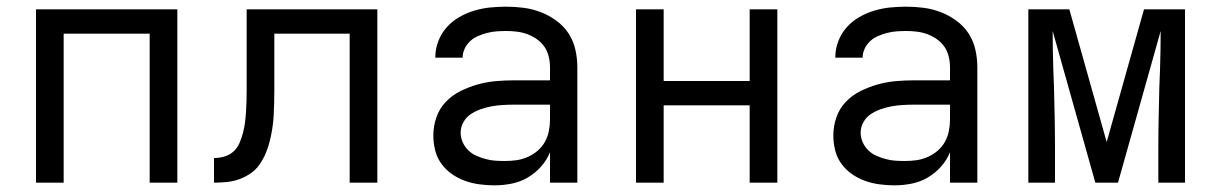

<svg xmlns="http://www.w3.org/2000/svg" viewBox="-20 -548 3640 576"><path d="M88 0V-520H512V0H429V-447H171V0Z M622 0V-74Q638 -74 653.5 -78.5Q669 -83 680.5 -93.5Q692 -104 698.5 -119Q705 -134 709 -149.5Q713 -165 715 -180.5Q717 -196 718 -212Q719 -228 719.5 -244Q720 -260 720 -276V-520H1112V0H1029V-447H803V-278Q803 -259 802.5 -240Q802 -221 801 -201.5Q800 -182 797 -163Q794 -144 789.5 -125.5Q785 -107 777.5 -89Q770 -71 759 -55Q748 -39 732 -28Q716 -17 698 -10.5Q680 -4 660.5 -2Q641 0 622 0Z M1463 8Q1441 8 1418.5 5Q1396 2 1375 -5.5Q1354 -13 1335.5 -26Q1317 -39 1304 -57Q1291 -75 1285.5 -97Q1280 -119 1280 -142Q1280 -169 1289 -195.5Q1298 -222 1317 -242Q1336 -262 1361 -274.5Q1386 -287 1412.5 -294.5Q1439 -302 1466.5 -304.5Q1494 -307 1521 -307H1630V-347Q1630 -363 1626 -379Q1622 -395 1613 -408Q1604 -421 1590.5 -430.5Q1577 -440 1562 -445.5Q1547 -451 1531 -453Q1515 -455 1499 -455Q1485 -455 1470.5 -454Q1456 -453 1442.5 -449.5Q1429 -446 1415.5 -440.5Q1402 -435 1391.5 -425.5Q1381 -416 1374.5 -403Q1368 -390 1368 -376V-375H1286V-377Q1286 -401 1295 -424.5Q1304 -448 1320 -466Q1336 -484 1357.5 -496.5Q1379 -509 1402.5 -516Q1426 -523 1450 -525.5Q1474 -528 1499 -528Q1525 -528 1551.5 -524.5Q1578 -521 1602.5 -511.5Q1627 -502 1649 -486Q1671 -470 1685.5 -448Q1700 -426 1706 -399.5Q1712 -373 1712 -347V0H1630V-91Q1620 -67 1602.5 -47.5Q1585 -28 1562.5 -15Q1540 -2 1514.5 3Q1489 8 1463 8ZM1495 -65Q1513 -65 1530 -67.5Q1547 -70 1563 -77Q1579 -84 1592.5 -95.5Q1606 -107 1614.5 -122Q1623 -137 1626.5 -154.5Q1630 -172 1630 -189V-234H1521Q1505 -234 1488 -233Q1471 -232 1454.5 -229Q1438 -226 1422.5 -220.5Q1407 -215 1393 -206Q1379 -197 1370.5 -182Q1362 -167 1362 -150Q1362 -135 1368 -121.5Q1374 -108 1384.5 -97.5Q1395 -87 1408.5 -81Q1422 -75 1436.5 -71Q1451 -67 1465.5 -66Q1480 -65 1495 -65Z M1888 0V-520H1971V-305H2229V-520H2312V0H2229V-232H1971V0Z M2663 8Q2641 8 2618.5 5Q2596 2 2575 -5.5Q2554 -13 2535.5 -26Q2517 -39 2504 -57Q2491 -75 2485.5 -97Q2480 -119 2480 -142Q2480 -169 2489 -195.5Q2498 -222 2517 -242Q2536 -262 2561 -274.5Q2586 -287 2612.5 -294.5Q2639 -302 2666.5 -304.5Q2694 -307 2721 -307H2830V-347Q2830 -363 2826 -379Q2822 -395 2813 -408Q2804 -421 2790.5 -430.5Q2777 -440 2762 -445.5Q2747 -451 2731 -453Q2715 -455 2699 -455Q2685 -455 2670.5 -454Q2656 -453 2642.5 -449.5Q2629 -446 2615.5 -440.5Q2602 -435 2591.5 -425.5Q2581 -416 2574.5 -403Q2568 -390 2568 -376V-375H2486V-377Q2486 -401 2495 -424.5Q2504 -448 2520 -466Q2536 -484 2557.5 -496.5Q2579 -509 2602.5 -516Q2626 -523 2650 -525.5Q2674 -528 2699 -528Q2725 -528 2751.5 -524.5Q2778 -521 2802.5 -511.5Q2827 -502 2849 -486Q2871 -470 2885.5 -448Q2900 -426 2906 -399.5Q2912 -373 2912 -347V0H2830V-91Q2820 -67 2802.5 -47.5Q2785 -28 2762.5 -15Q2740 -2 2714.5 3Q2689 8 2663 8ZM2695 -65Q2713 -65 2730 -67.5Q2747 -70 2763 -77Q2779 -84 2792.5 -95.5Q2806 -107 2814.5 -122Q2823 -137 2826.5 -154.5Q2830 -172 2830 -189V-234H2721Q2705 -234 2688 -233Q2671 -232 2654.5 -229Q2638 -226 2622.5 -220.5Q2607 -215 2593 -206Q2579 -197 2570.5 -182Q2562 -167 2562 -150Q2562 -135 2568 -121.5Q2574 -108 2584.5 -97.5Q2595 -87 2608.5 -81Q2622 -75 2636.5 -71Q2651 -67 2665.5 -66Q2680 -65 2695 -65Z M3065 0V-520H3188L3300 -122L3412 -520H3535V0H3455V-104Q3455 -150 3456 -195.5Q3457 -241 3458 -286L3460 -338Q3461 -367 3461.5 -396.5Q3462 -426 3462 -455L3334 0H3266L3138 -455Q3138 -426 3138.5 -396.5Q3139 -367 3140 -338L3142 -286Q3143 -241 3144 -195.5Q3145 -150 3145 -104V0Z"/></svg>

Font: Iosevka Extended
Style: Regular
Weight: 400
Width: 7
Monospace: yes
Designer: Belleve Invis
Foundry: Belleve Invis
Version: Version 32.5.0; ttfautohint (v1.8.4)